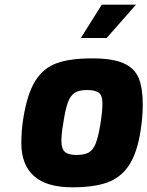

<svg xmlns="http://www.w3.org/2000/svg" viewBox="-20 -793 629 819"><path d="M71 -183Q71 -236 79 -286Q96 -393 130.5 -448Q165 -503 222 -523.5Q279 -544 374 -544Q461 -544 507.5 -523Q554 -502 571.5 -460Q589 -418 589 -346Q589 -296 580 -237Q565 -140 530 -87.5Q495 -35 437.5 -14.5Q380 6 288 6Q179 6 125 -42Q71 -90 71 -183ZM408 -262Q417 -318 417 -353Q417 -385 402 -397Q387 -409 351 -409Q317 -409 298.5 -397Q280 -385 269 -354.5Q258 -324 249 -262Q242 -223 242 -191Q242 -158 257 -145Q272 -132 306 -132Q340 -132 358.5 -142.5Q377 -153 388 -180.5Q399 -208 408 -262ZM414 -773H560L435 -631H325Z"/></svg>

Font: Exo ExtraBold
Style: Italic
Weight: 800
Italic angle: -9°
Designer: Natanael Gama
Foundry: Natanael Gama
Version: Version 1.500; ttfautohint (v1.6)